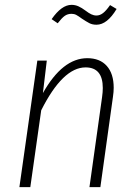

<svg xmlns="http://www.w3.org/2000/svg" viewBox="-20 -772 563 792"><path d="M449 -410Q449 -393 446 -373L394 0H349L401 -371Q404 -392 404 -409Q404 -494 333 -494Q239 -494 150 -317L105 0H60L134 -522H173L157 -388Q238 -532 340 -532Q392 -532 420.5 -500Q449 -468 449 -410ZM318 -695Q303 -706 294.5 -710.5Q286 -715 275 -715Q259 -715 247 -706.5Q235 -698 218 -676L193 -693Q234 -752 275 -752Q290 -752 303.5 -746Q317 -740 333 -728Q346 -718 356.5 -713Q367 -708 378 -708Q392 -708 405 -718Q418 -728 434 -751L461 -735Q422 -670 378 -670Q361 -670 348.5 -676.5Q336 -683 318 -695Z"/></svg>

Font: Fira Sans Condensed ExtraLight
Style: Italic
Weight: 275
Width: 3
Italic angle: -8°
Designer: Carrois Corporate & Edenspiekermann AG
Foundry: Carrois Corporate GbR & Edenspiekermann AG
Version: Version 4.203